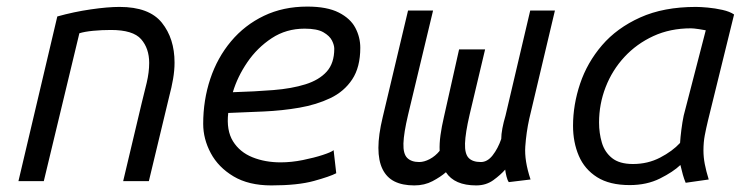

<svg xmlns="http://www.w3.org/2000/svg" viewBox="-20 -550 2280 583"><path d="M36 0 154 -500Q204 -514 255.5 -521.5Q307 -529 343 -529Q433 -529 471.5 -481Q510 -433 510 -360Q510 -336 505.5 -310Q501 -284 494 -258L432 0H354L410 -236Q418 -267 425.5 -299Q433 -331 433 -359Q433 -403 408.5 -431Q384 -459 317 -459Q289 -459 263 -456.5Q237 -454 221 -449L113 0Z M804 13Q735 13 689 -14.5Q643 -42 620 -85Q597 -128 597 -174Q597 -246 618.5 -310.5Q640 -375 681.5 -424.5Q723 -474 781.5 -502Q840 -530 913 -530Q973 -530 1008.5 -512Q1044 -494 1059 -465.5Q1074 -437 1074 -405Q1074 -346 1049.5 -309Q1025 -272 983 -252Q941 -232 889 -223Q837 -214 781 -211.5Q725 -209 673 -207Q667 -154 687.5 -121Q708 -88 746.5 -72.5Q785 -57 832 -57Q865 -57 899.5 -64Q934 -71 960 -79.5Q986 -88 993 -94L1001 -24Q982 -14 933 -0.5Q884 13 804 13ZM687 -270Q754 -272 810 -276.5Q866 -281 907.5 -294Q949 -307 972 -332.5Q995 -358 995 -402Q995 -413 988 -427Q981 -441 962 -452Q943 -463 905 -463Q849 -463 805 -434Q761 -405 731 -361Q701 -317 687 -270Z M1238 13Q1202 13 1178 1Q1154 -11 1141.5 -36.5Q1129 -62 1129 -101Q1129 -140 1142 -194L1219 -518H1295L1219 -201Q1206 -146 1205 -114.5Q1204 -83 1216.5 -70.5Q1229 -58 1253 -58Q1268 -58 1285 -67Q1302 -76 1315 -92Q1314 -114 1317.5 -139.5Q1321 -165 1328 -195L1374 -400H1453L1406 -202Q1393 -146 1392 -114.5Q1391 -83 1403 -70.5Q1415 -58 1440 -58Q1460 -58 1476 -78.5Q1492 -99 1502 -128Q1502 -142 1505.5 -160.5Q1509 -179 1515 -199L1590 -518H1665L1587 -189Q1578 -148 1575 -105Q1572 -62 1591 -5L1525 3Q1521 -2 1518 -14Q1515 -26 1514 -35Q1500 -19 1478 -3Q1456 13 1426 13Q1360 13 1334 -27Q1318 -13 1293.5 0Q1269 13 1238 13Z M1892 12Q1831 12 1793 -12Q1755 -36 1737.5 -77Q1720 -118 1720 -168Q1720 -232 1741.5 -296Q1763 -360 1808 -412.5Q1853 -465 1924 -497Q1995 -529 2093 -529Q2107 -529 2129 -527Q2151 -525 2173.5 -520Q2196 -515 2209 -506L2130 -185Q2124 -160 2120 -139Q2116 -118 2116 -93Q2116 -73 2120 -52Q2124 -31 2132 -5L2062 5Q2057 -7 2053.5 -19.5Q2050 -32 2046 -49Q2024 -28 1984 -8Q1944 12 1892 12ZM1902 -52Q1947 -52 1984.5 -71.5Q2022 -91 2045 -116Q2046 -133 2049 -156.5Q2052 -180 2056 -199L2123 -458Q2119 -459 2102.5 -461.5Q2086 -464 2078 -464Q2015 -464 1964 -440.5Q1913 -417 1876 -377Q1839 -337 1819 -285.5Q1799 -234 1799 -178Q1799 -146 1807.5 -117Q1816 -88 1838.5 -70Q1861 -52 1902 -52Z"/></svg>

Font: Ubuntu Sans Mono
Style: Italic
Weight: 400
Italic angle: -13.5°
Monospace: yes
Designer: Dalton Maag Ltd
Foundry: Dalton Maag Ltd
Version: Version 1.006